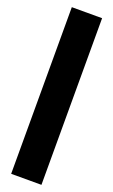

<svg xmlns="http://www.w3.org/2000/svg" viewBox="-180 -855 604 1024"><g transform="rotate(20 122.0 -343.0)"><path d="M36.1 129.9V-815.9H208V129.9Z"/></g></svg>

Font: Biathlonist
Style: Bold
Weight: 700
Designer: Go4gold
Foundry: Go4gold
Version: Version 3.010;FEAKit 1.0